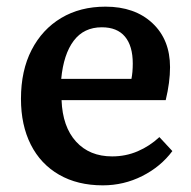

<svg xmlns="http://www.w3.org/2000/svg" viewBox="-20 -543 574 577"><path d="M289 14Q213 14 157.5 -18Q102 -50 72.5 -108.5Q43 -167 43 -246Q43 -331 75 -393Q107 -455 164 -489Q221 -523 297 -523Q385 -523 438 -473.5Q491 -424 491 -341Q491 -296 478 -242H165Q168 -162 208.5 -117.5Q249 -73 317 -73Q358 -73 394 -88.5Q430 -104 459 -131L498 -89Q463 -42 407.5 -14Q352 14 289 14ZM164 -306H375Q379 -326 379 -352Q379 -405 355.5 -433Q332 -461 286 -461Q232 -461 201.5 -420.5Q171 -380 164 -306Z"/></svg>

Font: Literata Medium
Style: Regular
Weight: 500
Designer: Latin by Veronika Burian and Jose Scaglione. Greek by Irene Vlachou. Cyrillic by Vera Evstafieva.
Foundry: TypeTogether
Version: Version 3.103; ttfautohint (v1.8.4.7-5d5b);gftools[0.9.29]